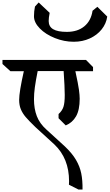

<svg xmlns="http://www.w3.org/2000/svg" viewBox="-67 -1271 888 1554"><path d="M457 -502Q457 -566 448 -696H238Q222 -616 215 -564Q208 -512 208 -468Q208 -391 231 -331Q254 -271 309 -222L458 -86Q517 -30 548 23Q579 76 590.5 132Q602 188 601 263H568L491 224L492 196Q492 11 373 -102L220 -242Q168 -292 141.5 -323Q115 -354 101.5 -387Q88 -420 88 -463Q88 -527 126 -695H17L-47 -753V-786H629L686 -728V-695H543Q566 -589 572 -544.5Q578 -500 578 -472Q578 -381 548.5 -329.5Q519 -278 465 -256L407 -314V-348Q436 -374 446.5 -406Q457 -438 457 -502ZM327 -1101Q327 -1056 363.5 -1034.5Q400 -1013 474 -1013Q561 -1013 615.5 -1058Q670 -1103 682 -1184L721 -1216L801 -1137Q793 -1080 756 -1033.5Q719 -987 660 -960Q601 -933 530 -933Q452 -933 377 -963Q302 -993 255 -1041Q208 -1089 208 -1139Q208 -1180 216 -1218L246 -1251L335 -1167Q327 -1127 327 -1101Z"/></svg>

Font: Inknut Antiqua Light
Style: Regular
Weight: 300
Designer: Claus Eggers Sørensen
Foundry: Claus Eggers Sørensen
Version: Version 1.003; ttfautohint (v1.8.2) -l 8 -r 50 -G 200 -x 14 